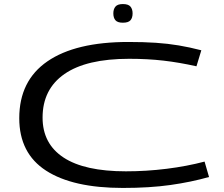

<svg xmlns="http://www.w3.org/2000/svg" viewBox="-20 -917 1106 947"><path d="M75 -334Q75 -519 214 -614.5Q353 -710 613 -710Q689 -710 748.5 -706Q808 -702 861.5 -693Q915 -684 973 -669L949 -590Q864 -609 786 -618Q708 -627 617 -627Q406 -627 298 -552Q190 -477 190 -337Q190 -208 293.5 -140Q397 -72 601 -72Q702 -72 802 -84.5Q902 -97 989 -120L1011 -44Q923 -19 820.5 -4.5Q718 10 586 10Q339 10 207 -75.5Q75 -161 75 -334ZM586 -805Q560 -805 549.5 -817Q539 -829 539 -851Q539 -872 549.5 -884.5Q560 -897 586 -897Q613 -897 623.5 -884.5Q634 -872 634 -851Q634 -829 623.5 -817Q613 -805 586 -805Z"/></svg>

Font: Georama ExtraExtended
Style: Regular
Weight: 400
Width: 8
Designer: Jean-Baptiste Levee
Foundry: Production Type
Version: Version 1.000